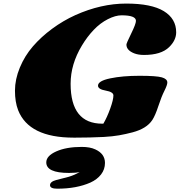

<svg xmlns="http://www.w3.org/2000/svg" viewBox="-20 -790 1039 1102"><path d="M760.3 -670.4Q760.3 -702.1 677.7 -702.1Q642.6 -702.1 598.9 -679.9Q555.2 -657.7 517.6 -618.2Q480 -578.6 450.2 -528.8Q385.3 -421.4 385.3 -309.1Q385.3 -80.1 567.4 -80.1H573.2Q594.7 -116.7 612.8 -167.2Q630.9 -217.8 630.9 -242.2Q630.9 -262.2 586.7 -270Q542.5 -277.8 542.5 -298.3Q542.5 -325.7 612.8 -340.3Q683.1 -355 780.5 -355Q877.9 -355 909.2 -345.9Q940.4 -336.9 940.4 -316.4Q940.4 -302.2 923.6 -268.8Q906.7 -235.4 888.9 -181.2Q871.1 -127 854.5 -101.6Q837.9 -76.2 809.3 -58.6Q780.8 -41 741 -30.5Q701.2 -20 663.6 -13.4Q626 -6.8 575.2 -3.9Q496.1 0 413.1 0H402.8Q146 0 84 -157.7Q65.9 -204.6 65.9 -269.5Q65.9 -334.5 93.8 -401.9Q121.6 -469.2 168.9 -523.9Q216.3 -578.6 279.3 -625Q342.3 -671.4 412.1 -703.1Q560.1 -769.5 704.6 -769.5Q849.1 -769.5 920.2 -726.1Q991.2 -682.6 991.2 -604.5Q991.2 -559.1 950.7 -519.5Q904.8 -474.6 806.6 -474.6Q773.4 -474.6 750 -483.9Q705.6 -501.5 705.6 -534.2Q705.6 -541.5 732.9 -597.2Q760.3 -652.8 760.3 -670.4ZM437.5 197.3Q417 202.6 376 202.6Q245.6 202.6 245.6 142.1Q245.6 104.5 303.2 78.9Q360.8 53.2 449.2 53.2Q496.6 53.2 526.9 67.4Q582.5 92.8 582.5 145Q582.5 182.1 560.1 211.2Q537.6 240.2 499 257.8Q419.4 293 308.6 293Q267.1 293 267.1 272.9Q267.1 252.9 302.7 243.2Q314.5 239.7 339.1 233.9Q363.8 228 375 224.6Q407.7 214.8 437.5 197.3Z"/></svg>

Font: Sonsie One
Style: Regular
Weight: 400
Designer: Riccardo De Franceschi
Foundry: Sorkin Type Co
Version: Version 1.003